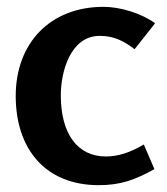

<svg xmlns="http://www.w3.org/2000/svg" viewBox="-20 -530 490 562"><path d="M283 -510C127 -510 26 -404 26 -249C26 -96 111 12 269 12C334 12 376 -4 432 -35L401 -107C360 -83 325 -72 290 -72C207 -72 158 -138 158 -251C158 -320 186 -425 272 -425C314 -425 342 -410 374 -386L434 -462C394 -491 332 -510 283 -510Z"/></svg>

Font: Rosario
Style: Bold
Weight: 700
Designer: Hector Gatti
Foundry: Omnibus Type
Version: Version 1.100